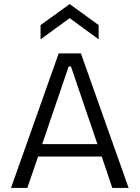

<svg xmlns="http://www.w3.org/2000/svg" viewBox="-20 -922 685 942"><path d="M34 0 268 -660H377L611 0H531L479 -154H167L114 0ZM317 -596 187 -215H458L328 -596ZM179 -729V-799L322 -902L464 -799V-729L322 -833Z"/></svg>

Font: Bricolage Grotesque 10pt Light
Style: Regular
Weight: 300
Designer: Mathieu Triay
Foundry: Atelier Triay
Version: Version 1.000; ttfautohint (v1.8.4.7-5d5b);gftools[0.9.32]